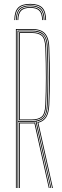

<svg xmlns="http://www.w3.org/2000/svg" viewBox="-20 -946 314 966"><path d="M60 0V-800H142Q168.2 -800 187 -791.8Q205.8 -783.5 216.2 -763.4Q226.8 -743.2 228 -707Q231.2 -624.2 231 -552.6Q230.8 -481 228 -418Q226.2 -378.5 213.2 -357Q200.2 -335.5 173 -328.5L246 0H242L168.2 -331.5Q196 -337.2 209.1 -357.9Q222.2 -378.5 224 -418.2Q226.8 -481.5 226.9 -553.8Q227 -626 224 -707Q222.8 -742.5 212.5 -761.8Q202.2 -781 184.4 -788.5Q166.5 -796 142 -796H64V0ZM76 0V-329H141Q145.2 -329 149 -329.2Q152.8 -329.5 156.5 -329.8L229.5 0H225.5L153.2 -325.5Q150.8 -325.2 147.6 -325.1Q144.5 -325 141 -325H80V0ZM68 0V-792H142Q166.2 -792 183.1 -784.8Q200 -777.5 209.4 -759.1Q218.8 -740.8 220 -706.8Q222.8 -630 222.9 -556.2Q223 -482.5 220 -418.2Q218.2 -377.5 204.8 -358.4Q191.2 -339.2 163.5 -334.8L237.8 0H233.8L159.5 -334Q154.8 -333.5 150 -333.2Q145.2 -333 141 -333H72V0ZM72 -337H141Q175.2 -337 194.5 -352.8Q213.8 -368.5 216 -418.5Q218.8 -481.5 218.9 -554.2Q219 -627 216 -706.5Q214.2 -756 195.2 -772Q176.2 -788 142 -788H72ZM76 -341V-784H142Q174.8 -784 192.5 -769Q210.2 -754 212 -706.5Q214.8 -629.2 214.9 -556Q215 -482.8 212 -418.5Q209.8 -369.2 191.1 -355.1Q172.5 -341 141 -341ZM80 -345H141Q171.5 -345 188.8 -358.5Q206 -372 208 -418.8Q210.8 -482 210.9 -554.5Q211 -627 208 -706.5Q206.2 -753.5 188.9 -766.8Q171.5 -780 142 -780H80ZM132 -926.5Q174.2 -926.5 192.8 -907.6Q211.2 -888.8 212 -845.2H208Q207.2 -886.8 189.6 -904.6Q172 -922.5 132 -922.5Q92 -922.5 74.4 -904.6Q56.8 -886.8 56 -845.2H52Q52.8 -888.8 71.2 -907.6Q89.8 -926.5 132 -926.5ZM132 -918.5Q170 -918.5 186.6 -901.5Q203.2 -884.5 204 -845.2H200Q199.5 -882.5 183.6 -898.5Q167.8 -914.5 132 -914.5Q96.2 -914.5 80.4 -898.5Q64.5 -882.5 64 -845.2H60Q60.8 -884.5 77.5 -901.5Q94.2 -918.5 132 -918.5ZM132 -910.5Q165.8 -910.5 180.6 -895.4Q195.5 -880.2 196 -845.2H192Q191.5 -878 177.5 -892.2Q163.5 -906.5 132 -906.5Q100.5 -906.5 86.5 -892.2Q72.5 -878 72 -845.2H68Q68.5 -880.2 83.4 -895.4Q98.2 -910.5 132 -910.5Z"/></svg>

Font: Big Shoulders Inline Display SC Thin
Style: Regular
Weight: 100
Designer: Patric King
Foundry: XO Type Co
Version: Version 2.002